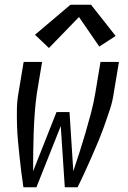

<svg xmlns="http://www.w3.org/2000/svg" viewBox="-20 -792 540 812"><path d="M79 0Q74 -33 70 -65.5Q66 -98 62.5 -130.5Q59 -163 56 -196Q53 -229 52 -262.5Q51 -296 51.5 -330Q52 -364 58 -398L80 -530H158L136 -398Q130 -356 127 -314.5Q124 -273 122.5 -232Q121 -191 120.5 -150Q120 -109 120 -68L219 -318H274L290 -68Q304 -109 317 -150Q330 -191 342 -232Q354 -273 365 -314.5Q376 -356 383 -398L405 -530H483L461 -398Q456 -363 445 -329.5Q434 -296 422 -262.5Q410 -229 396.5 -196Q383 -163 368.5 -130.5Q354 -98 339 -65Q324 -32 308 0H254L237 -259L134 0ZM187 -589 128 -645 278 -772H365L469 -640L400 -595L314 -720Z"/></svg>

Font: Iosevka Curly Oblique
Style: Regular
Weight: 400
Italic angle: -9°
Monospace: yes
Designer: Belleve Invis
Foundry: Belleve Invis
Version: Version 11.1.0; ttfautohint (v1.8.3)